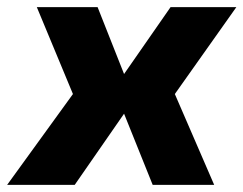

<svg xmlns="http://www.w3.org/2000/svg" viewBox="-59 -517 681 537"><path d="M430 -254 540 0H368L288 -199L150 0H-39L145 -254L44 -497H214L288 -310L418 -497H602Z"/></svg>

Font: Ezarion Extra Bold
Style: Italic
Weight: 800
Italic angle: -8°
Designer: Natanael Gama
Version: Version 1.001;PS 001.001;hotconv 1.0.70;makeotf.lib2.5.58329